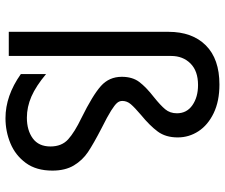

<svg xmlns="http://www.w3.org/2000/svg" viewBox="-80 -728 820 700"><g transform="rotate(90 330.0 -378.0)"><path d="M399 -482Q438 -514 459.5 -543Q481 -572 481 -616Q481 -657 458.5 -691.5Q436 -726 392.5 -747Q349 -768 288 -768Q195 -768 145.5 -718.5Q96 -669 96 -582V0H184V-592Q184 -635 211.5 -662.5Q239 -690 290 -690Q334 -690 363.5 -669.5Q393 -649 393 -613Q393 -588 378.5 -570.5Q364 -553 334 -529Q298 -501 279 -476Q260 -451 260 -412Q260 -366 293.5 -336Q327 -306 410 -265Q462 -240 488 -216.5Q514 -193 514 -152Q514 -109 484.5 -87.5Q455 -66 409 -66Q370 -66 332 -82.5Q294 -99 250 -136V-44Q329 12 411 12Q459 12 502.5 -6Q546 -24 574 -62Q602 -100 602 -159Q602 -206 583 -237.5Q564 -269 534 -289Q504 -309 448 -338Q404 -360 383.5 -373Q363 -386 355.5 -394.5Q348 -403 348 -414Q348 -431 360 -445Q372 -459 399 -482Z"/></g></svg>

Font: AmikoRegular
Style: Regular
Weight: 400
Designer: Pablo Impallari, Rodrigo Fuenzalida, Andres Torresi
Foundry: Impallari Type
Version: Version 1.000; ttfautohint (v1.3)